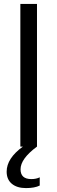

<svg xmlns="http://www.w3.org/2000/svg" viewBox="-20 -749 293 981"><path d="M84 0V-729H169V0Q85 62 85 116Q85 166 140 166Q165 166 183 157V199Q157 212 113 212Q67 212 40.5 190Q14 168 14 128Q14 60 97 0Z"/></svg>

Font: Mona Sans
Style: Regular
Weight: 400
Designer: Deni Anggara
Foundry: GitHub
Version: Version 2.000;Glyphs 3.2.3 (3260)